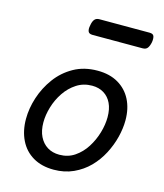

<svg xmlns="http://www.w3.org/2000/svg" viewBox="-117 -858 822 965"><g transform="rotate(15 294.5 -376.0)"><path d="M253 19Q190 19 145 -7.5Q100 -34 76.5 -82Q53 -130 53 -192Q53 -247 71.5 -304Q90 -361 126 -410Q162 -459 215.5 -489Q269 -519 339 -519Q402 -519 446.5 -493Q491 -467 514.5 -421Q538 -375 538 -314Q538 -272 526.5 -226Q515 -180 492 -136Q469 -92 435 -57.5Q401 -23 355 -2Q309 19 253 19ZM261 -61Q306 -61 340.5 -84.5Q375 -108 398.5 -145Q422 -182 434.5 -224.5Q447 -267 447 -306Q447 -348 433 -377.5Q419 -407 393 -423Q367 -439 332 -439Q287 -439 251.5 -416Q216 -393 191.5 -356.5Q167 -320 154.5 -278Q142 -236 142 -198Q142 -155 157 -124.5Q172 -94 198.5 -77.5Q225 -61 261 -61ZM267 -686Q248 -686 243.5 -698Q239 -710 243 -728Q246 -749 254.5 -760Q263 -771 280 -771H541Q560 -771 564 -759Q568 -747 565 -728Q561 -708 553 -697Q545 -686 527 -686Z"/></g></svg>

Font: Playwrite IS
Style: Regular
Weight: 400
Designer: Veronika Burian, José Scaglione
Foundry: TypeTogether
Version: Version 1.002